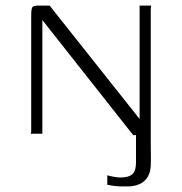

<svg xmlns="http://www.w3.org/2000/svg" viewBox="-20 -480 653 689"><path d="M90 0Q92 -2 92 -10.5Q92 -19 92 -27Q92 -126 92 -225Q92 -324 92 -423Q92 -448 96 -454Q100 -460 118 -460Q128 -460 138.5 -460Q149 -460 158 -460Q239 -358 319.5 -256.5Q400 -155 481 -53Q481 -155 481 -256.5Q481 -358 481 -460Q491 -460 502 -460Q513 -460 523 -460Q522 -459 521.5 -453.5Q521 -448 521 -442Q521 -436 521 -430Q521 -313 521 -196.5Q521 -80 521 36Q521 57 521.5 85.5Q522 114 519 131Q516 147 506.5 160Q497 173 481 180.5Q465 188 441 189Q431 189 418.5 189Q406 189 392.5 187.5Q379 186 365 183Q365 175 365 166.5Q365 158 365 149Q371 151 386.5 154Q402 157 411 157Q442 157 455 145Q468 133 468 104Q468 79 468 54Q468 29 468 5Q466 5 463 5Q460 5 458 5L132 -408Q132 -306 132 -204Q132 -102 132 0Q122 0 111 0Q100 0 90 0Z"/></svg>

Font: Genos Light
Style: Regular
Weight: 300
Designer: Robert E. Leuschke
Foundry: Robert E. Leuschke
Version: Version 1.010